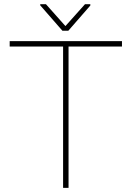

<svg xmlns="http://www.w3.org/2000/svg" viewBox="-20 -910 638 930"><path d="M570.8 -710.9V-684.6H312V0H285.6V-684.6H26.9V-710.9ZM202.6 -889.6 296.9 -783.7 391.6 -889.6H417.5V-883.3L311 -761.2H282.2L174.8 -884.3V-889.6Z"/></svg>

Font: Vazirmatn RD UI Thin
Style: Regular
Weight: 100
Designer: Saber Rastikerdar
Foundry: Saber Rastikerdar
Version: Version 33.003